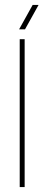

<svg xmlns="http://www.w3.org/2000/svg" viewBox="-20 -759 180 779"><path d="M60 0V-600H80V0ZM57.5 -640 112.5 -739H136.5L81.5 -640Z"/></svg>

Font: Big Shoulders Display Thin Thin
Style: Regular
Weight: 250
Version: Version 2.002